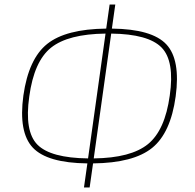

<svg xmlns="http://www.w3.org/2000/svg" viewBox="-20 -778 859 846"><path d="M488 -758 473 -652Q650 -650 713 -582.5Q776 -515 754 -353Q732 -192 650 -126Q568 -60 390 -58L375 48H350L365 -58Q188 -60 124.5 -127.5Q61 -195 83 -357Q106 -519 188 -584.5Q270 -650 448 -652L463 -758ZM470 -630 393 -80Q557 -82 632 -143Q707 -204 728 -357Q750 -509 692 -568.5Q634 -628 470 -630ZM368 -80 445 -630Q280 -628 205 -568Q130 -508 109 -353Q87 -199 145 -140.5Q203 -82 368 -80Z"/></svg>

Font: Exo 2.0 Thin
Style: Italic
Weight: 250
Italic angle: -8°
Designer: Natanael Gama
Version: Version 1.001;PS 001.001;hotconv 1.0.70;makeotf.lib2.5.58329